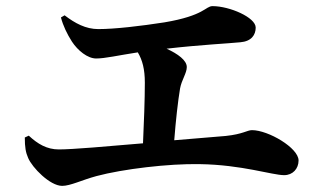

<svg xmlns="http://www.w3.org/2000/svg" viewBox="-20 -679 1040 627"><path d="M61 -230C61 -198 64 -181 72 -163C85 -132 143 -72 183 -72C210 -72 247 -91 295 -104C381 -127 531 -145 632 -143C770 -141 869 -107 908 -107C936 -107 955 -128 955 -155C955 -196 856 -254 803 -254C787 -254 774 -241 717 -235L549 -221C554 -285 561 -348 568 -390C573 -418 590 -440 590 -460C590 -482 561 -503 524 -520C638 -533 726 -537 765 -541C801 -544 815 -565 815 -589C815 -622 730 -659 674 -659C651 -659 648 -628 517 -606C440 -594 355 -584 301 -584C260 -584 225 -603 191 -629L179 -622C186 -595 199 -568 215 -543C234 -514 266 -488 294 -488C323 -488 365 -498 430 -508C445 -483 453 -453 453 -409C453 -356 450 -275 447 -211C330 -201 217 -191 172 -191C133 -191 103 -209 74 -236Z"/></svg>

Font: Noto Serif JP
Style: Bold
Weight: 700
Designer: Ryoko NISHIZUKA 西塚涼子 (kana & ideographs); Frank Grießhammer (Latin, Greek & Cyrillic); Wenlong ZHANG 张文龙 (bopomofo); San
Foundry: Adobe
Version: Version 2.001;hotconv 1.1.0;makeotfexe 2.6.0